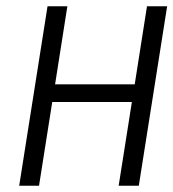

<svg xmlns="http://www.w3.org/2000/svg" viewBox="-20 -595 551 610"><path d="M41 -5H104L146 -271H399L357 -5H421L511 -575H447L408 -327H155L194 -575H131Z"/></svg>

Font: Charger Sport
Style: LitObl
Weight: 300
Designer: Jasper
Foundry: Cannot Into Space Fonts
Version: Version 1.1